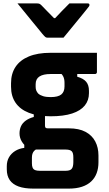

<svg xmlns="http://www.w3.org/2000/svg" viewBox="-20 -861 640 1131"><path d="M95 -75Q95 -98 103.5 -117Q112 -136 131 -150Q150 -164 179 -172V-206L245 -181Q245 -166 245 -151.5Q245 -137 245 -122Q245 -112 248.5 -108.5Q252 -105 262 -105H385Q445 -105 483.5 -84.5Q522 -64 541 -28Q560 8 560 55V95Q560 130 549.5 158.5Q539 187 517.5 207.5Q496 228 463 239Q430 250 385 250H176Q124 250 89.5 237.5Q55 225 37.5 200Q20 175 20 136V118Q20 88 33 65.5Q46 43 69 28.5Q92 14 123 10V-30L199 16Q187 21 180.5 28.5Q174 36 171 45.5Q168 55 168 68V101Q168 118 172.5 127.5Q177 137 187 141Q197 145 213 145H367Q379 145 387.5 142.5Q396 140 401 135Q407 129 409.5 118Q412 107 412 94V65Q412 39 402 29.5Q392 20 367 20H184Q162 20 141.5 7Q121 -6 108 -28Q95 -50 95 -75ZM338 -430 435 -439V-409Q471 -399 487.5 -379.5Q504 -360 504 -326V-312Q504 -270 479.5 -239.5Q455 -209 405 -192.5Q355 -176 278 -176Q202 -176 150 -196.5Q98 -217 71.5 -256Q45 -295 45 -350V-371Q45 -427 71.5 -467Q98 -507 150 -528.5Q202 -550 278 -550Q346 -550 414.5 -550Q483 -550 551 -550Q551 -522 551 -493.5Q551 -465 551 -436Q551 -432 548 -428.5Q545 -425 540 -425Q497 -425 456 -425Q415 -425 372 -425Q329 -425 278 -425Q235 -425 212.5 -410.5Q190 -396 190 -365V-349Q190 -336 194 -327Q198 -318 205 -310Q216 -300 234 -294.5Q252 -289 278 -289Q322 -289 341 -304.5Q360 -320 360 -352V-373Q360 -385 358 -394.5Q356 -404 351.5 -412.5Q347 -421 338 -430ZM354 -639Q330 -639 306.5 -639Q283 -639 260 -639Q252 -639 247 -643Q242 -647 230 -661Q223 -670 206 -690.5Q189 -711 167 -738Q145 -765 123 -792Q101 -819 83 -841Q111 -841 139 -841Q167 -841 195 -841Q206 -841 211.5 -839Q217 -837 224 -830Q234 -820 256.5 -796.5Q279 -773 319 -733L267 -754H333L283 -731Q320 -771 344.5 -796Q369 -821 389 -841H496Q500 -841 502.5 -840Q505 -839 506 -836.5Q507 -834 507 -832Q507 -827 504 -823Q501 -819 489 -804Q478 -790 459.5 -767.5Q441 -745 420.5 -720Q400 -695 382 -673Q364 -651 354 -639Z"/></svg>

Font: Recursive Monospace ExtraBold
Style: Regular
Weight: 800
Version: Version 1.047